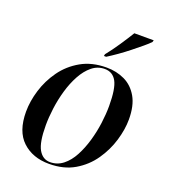

<svg xmlns="http://www.w3.org/2000/svg" viewBox="-139 -857 854 968"><g transform="rotate(20 287.5 -373.0)"><path d="M235 10Q147 10 92 -41.5Q37 -93 37 -198Q37 -254 55.5 -314.5Q74 -375 111.5 -427.5Q149 -480 207 -513Q265 -546 343 -546Q397 -546 441 -525Q485 -504 511.5 -458Q538 -412 538 -338Q538 -285 520 -224.5Q502 -164 465 -110.5Q428 -57 371 -23.5Q314 10 235 10ZM237 0Q276 0 306.5 -24Q337 -48 358.5 -88.5Q380 -129 394 -177.5Q408 -226 414.5 -275.5Q421 -325 421 -368Q421 -461 400.5 -498.5Q380 -536 337 -536Q299 -536 269 -511.5Q239 -487 217 -446.5Q195 -406 181 -357.5Q167 -309 160.5 -259.5Q154 -210 154 -168Q154 -76 176 -38Q198 0 237 0ZM312 -606Q338 -638 366.5 -680.5Q395 -723 415 -756H519L516 -746Q504 -733 481 -714Q458 -695 430.5 -673Q403 -651 374.5 -631Q346 -611 322 -596H310Z"/></g></svg>

Font: Noto Serif Display Medium
Style: Italic
Weight: 500
Italic angle: -12°
Designer: Monotype Design Team
Foundry: Monotype Imaging Inc.
Version: Version 2.009